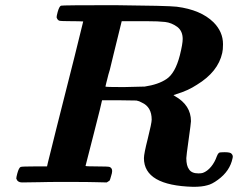

<svg xmlns="http://www.w3.org/2000/svg" viewBox="-20 -706 921 743"><path d="M162 -62Q162 -63 166 -79.5Q170 -96 179 -131.5Q188 -167 198 -208Q199 -210 268 -485L302 -623Q287 -624 258 -624Q215 -624 209 -626Q202 -629 199 -639Q199 -644 203 -659Q209 -681 216 -684Q222 -686 422 -686Q630 -684 664 -680Q757 -668 806 -620Q843 -583 843 -535Q843 -513 840 -501Q824 -428 742 -378Q707 -355 663 -342Q662 -341 661 -341Q659 -340 658 -340Q657 -340 655.5 -339.5Q654 -339 653 -338H651L657 -334Q719 -299 719 -237Q719 -230 710 -166Q701 -102 701 -94Q701 -64 712 -50Q722 -35 748 -35Q759 -35 765 -37Q782 -43 797 -61Q811 -78 819 -101Q822 -110 828 -115Q832 -117 849 -117Q872 -117 876 -111Q883 -104 880 -94Q870 -44 823 -10Q800 7 782 11Q762 17 728 17Q537 12 537 -94Q537 -111 552 -170Q567 -230 567 -243Q567 -292 529 -309Q519 -315 508 -317Q480 -317 441 -318H375L374 -314Q374 -310 343 -189L311 -64Q311 -62 355 -62Q398 -62 404 -60Q414 -56 414 -44Q414 -37 410 -25Q406 -10 404 -7Q403 -6 393 0L351 -1Q334 -2 221 -2Q167 -2 134 -1Q101 0 65 0Q48 0 43 -15Q43 -20 47 -35Q53 -57 60 -60Q66 -62 113 -62ZM666 -602Q644 -618 619 -621Q594 -624 548 -624H513H451L420 -498Q415 -478 405 -436Q402 -427 399.5 -417.5Q397 -408 395 -399.5Q393 -391 392 -388L388 -371Q388 -369 458 -369Q538 -371 540 -371Q593 -379 624 -400Q658 -422 676 -492Q687 -536 687 -555Q687 -586 666 -602Z"/></svg>

Font: KaTeX_Math
Style: Bold Italic
Weight: 700
Version: Version